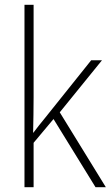

<svg xmlns="http://www.w3.org/2000/svg" viewBox="-20 -780 462 800"><path d="M120 -375V-760H82V0H120V-185L203 -284L378 0H421L229 -312L405 -529H360L168 -289C150 -268 137 -250 119 -227H118C119 -278 120 -324 120 -375Z"/></svg>

Font: Noto Sans Devanagari SemiCondensed ExtraLight
Style: Regular
Weight: 200
Width: 4
Designer: Jelle Bosma - Monotype Design Team
Foundry: Monotype Imaging Inc.
Version: Version 2.004